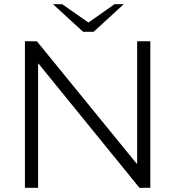

<svg xmlns="http://www.w3.org/2000/svg" viewBox="-20 -897 837 917"><path d="M99 0V-700H156L633 -115H635V-700H698V0H646L164 -593H162V0ZM377 -745 392 -782 527 -877H571L427 -745ZM377 -745 233 -877H277L413 -782L427 -745Z"/></svg>

Font: REM ExtraLight
Style: Regular
Weight: 250
Designer: Octavio Pardo
Foundry: Ashler Design
Version: Version 1.005;gftools[0.9.28]